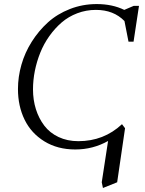

<svg xmlns="http://www.w3.org/2000/svg" viewBox="-20 -731 715 949"><path d="M68.8 -291Q68.8 -351.1 85.9 -411.1Q103 -471.2 137 -524.9Q170.9 -578.6 217 -620.4Q263.2 -662.1 325.7 -686.5Q388.2 -710.9 458 -710.9Q535.2 -710.9 594.2 -682.1L641.1 -702.1H667L640.1 -524.9H615.2L595.2 -627Q541.5 -682.1 454.1 -682.1Q405.8 -682.1 362.1 -665.5Q318.4 -648.9 284.9 -620.1Q251.5 -591.3 224.1 -553Q196.8 -514.6 179.2 -470.9Q161.6 -427.2 152.3 -380.9Q143.1 -334.5 143.1 -289.1Q143.1 -236.8 157.5 -191.2Q171.9 -145.5 199 -109.9Q226.1 -74.2 269.5 -53.7Q313 -33.2 367.2 -33.2Q493.2 -33.2 583 -117.2L598.1 -97.2L559.1 169.9L488.8 198.2L482.9 169.9L514.2 -34.2Q439.5 7.8 352.1 7.8Q264.6 7.8 199.5 -32.2Q134.3 -72.3 101.6 -139.4Q68.8 -206.5 68.8 -291Z"/></svg>

Font: Dihjauti
Style: Italic
Weight: 400
Italic angle: -9°
Designer: T. Christopher White
Version: Version 3.0.0